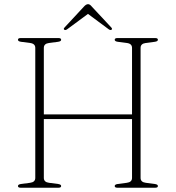

<svg xmlns="http://www.w3.org/2000/svg" viewBox="-20 -878 822 898"><path d="M185 -46Q185 -26 209.5 -23L251.5 -17.5Q266 -15.5 266 -8Q266 0 253.5 0H76.5Q64 0 64 -8Q64 -15.5 78.5 -17.5L120.5 -23Q145 -26 145 -46V-654Q145 -674 120.5 -677L78.5 -682.5Q64 -684.5 64 -692Q64 -700 76.5 -700H253.5Q266 -700 266 -692Q266 -684.5 251.5 -682.5L209.5 -677Q185 -674 185 -654V-343H597.5V-654Q597.5 -674 573 -677L531 -682.5Q516.5 -684.5 516.5 -692Q516.5 -700 529 -700H706Q718.5 -700 718.5 -692Q718.5 -684.5 704 -682.5L662 -677Q637.5 -674 637.5 -654V-46Q637.5 -26 662 -23L704 -17.5Q718.5 -15.5 718.5 -8Q718.5 0 706 0H529Q516.5 0 516.5 -8Q516.5 -15.5 531 -17.5L573 -23Q597.5 -26 597.5 -46V-321H185ZM501 -738.5Q496.5 -735.5 488.5 -741L391.5 -813L294 -741Q286 -735.5 281.5 -738.5Q275 -742.5 282 -749.5L372 -846.5Q382.5 -858.5 392 -858.5Q400.5 -858.5 410 -846.5L500.5 -749.5Q507 -742.5 501 -738.5Z"/></svg>

Font: Fraunces 9pt S000 Thin
Style: Regular
Weight: 100
Version: Version 1.000; ttfautohint (v1.8.3)